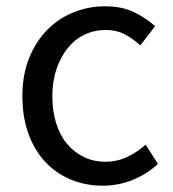

<svg xmlns="http://www.w3.org/2000/svg" viewBox="-20 -576 549 609"><path d="M306 13Q252 13 205.5 -6Q159 -25 124.5 -61.5Q90 -98 70.5 -151Q51 -204 51 -271Q51 -339 72.5 -392Q94 -445 130 -481.5Q166 -518 213.5 -537Q261 -556 313 -556Q367 -556 405 -537.5Q443 -519 472 -493L425 -432Q401 -454 375 -467.5Q349 -481 316 -481Q279 -481 248 -466Q217 -451 194.5 -423Q172 -395 159 -356.5Q146 -318 146 -271Q146 -224 158 -185.5Q170 -147 192.5 -120Q215 -93 246 -78Q277 -63 314 -63Q352 -63 384 -78.5Q416 -94 442 -117L481 -56Q445 -23 400 -5Q355 13 306 13Z"/></svg>

Font: Kinto Sans
Style: Regular
Weight: 400
Designer: Authors: Ryoko NISHIZUKA  (kana & ideographs); Paul D. Hunt (Latin, Greek & Cyrillic); Wenlong ZHANG  (bopomofo); Sandol
Foundry: Adobe Systems Incorporated, ookami Inc.
Version: Version 0.001